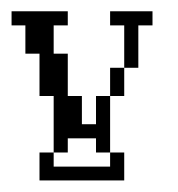

<svg xmlns="http://www.w3.org/2000/svg" viewBox="-20 -312 308 332"><path d="M48.3 0V-48.3H72.8V-23.9H170.4V-48.3H194.8V0ZM170.4 -146V-194.8H194.8V-146ZM72.8 -48.3V-146H48.3V-219.2H23.9V-268.1H0V-292.5H97.2V-268.1H72.8V-219.2H97.2V-146H121.6V-97.2H146V-146H170.4V-48.3H146V-72.8H97.2V-48.3ZM194.8 -194.8V-268.1H170.4V-292.5H243.7V-268.1H219.2V-194.8Z"/></svg>

Font: FS Mondwest Regular
Style: Regular
Weight: 400
Designer: NZWStudios2024
Foundry: https://fontstruct.com
Version: Version 1.0